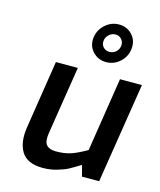

<svg xmlns="http://www.w3.org/2000/svg" viewBox="-119 -886 820 981"><g transform="rotate(15 290.5 -395.5)"><path d="M333 -698Q331 -679 343.5 -665.5Q356 -652 376 -652Q396 -652 410.5 -665Q425 -678 427 -698Q429 -718 416.5 -732Q404 -746 385 -746Q365 -746 349.5 -731.5Q334 -717 333 -698ZM279 -698Q283 -741 315 -770.5Q347 -800 389 -800Q431 -800 458.5 -770.5Q486 -741 482 -698Q478 -655 446.5 -626Q415 -597 373 -597Q331 -597 303 -626.5Q275 -656 279 -698ZM70 -172 126 -531H242L185 -170Q178 -125 193.5 -107.5Q209 -90 243 -90Q289 -90 322 -101Q355 -112 404 -140L465 -531H581L497 0H406L391 -58Q352 -34 331.5 -23Q311 -12 275 -1.5Q239 9 201 9Q118 9 87.5 -40.5Q57 -90 70 -172Z"/></g></svg>

Font: Exo
Style: Demi Bold Italic
Weight: 600
Designer: Natanael Gama
Version: Version 1